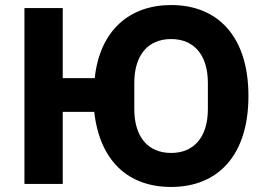

<svg xmlns="http://www.w3.org/2000/svg" viewBox="-20 -730 1056 762"><path d="M659 12C844 12 966 -112 966 -349C966 -586 844 -710 659 -710C495 -710 376 -610 356 -420H229V-698H77V0H229V-286H354C376 -91 489 12 659 12ZM659 -123C568 -123 513 -186 513 -297V-401C513 -512 568 -575 659 -575C750 -575 805 -512 805 -401V-297C805 -186 750 -123 659 -123Z"/></svg>

Font: LVC Sans
Style: Bold
Weight: 700
Designer: Mike Abbink, Paul van der Laan, Pieter van Rosmalen
Foundry: Bold Monday
Version: Version 3.0